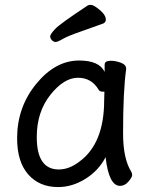

<svg xmlns="http://www.w3.org/2000/svg" viewBox="-20 -739 615 783"><path d="M219.7 -47.9Q261.7 -47.9 302.7 -79.1Q404.8 -152.8 404.8 -330.1L405.8 -365.2H397Q387.7 -365.2 382.8 -372.1Q354 -421.9 297.9 -421.9Q240.7 -421.9 185.3 -352.1Q129.9 -282.2 129.9 -180.2Q129.9 -47.9 219.7 -47.9ZM216.8 23.9Q140.6 23.9 95.2 -27.6Q49.8 -79.1 49.8 -174.8Q49.8 -301.8 127.7 -397Q205.6 -492.2 302.7 -492.2Q384.8 -492.2 406.7 -445.8V-475.1Q406.7 -491.2 431.6 -491.2Q451.7 -491.2 473.1 -483.2Q494.6 -475.1 494.6 -458Q481.9 -368.2 481.9 -194.8Q481.9 -91.8 515.6 -38.1Q519 -32.2 519 -24.9Q519 -16.1 503.9 1.5Q488.8 19 469.7 19Q423.8 19 410.6 -98.1Q382.8 -43.9 328.9 -10Q274.9 23.9 216.8 23.9ZM184.6 -590.8Q184.6 -599.1 204.6 -620.6Q224.6 -642.1 337.9 -716.8Q341.8 -719.2 349.6 -719.2Q358.9 -719.2 373 -709Q411.6 -682.1 411.6 -659.2Q411.6 -647.9 400.9 -643.1Q351.6 -625 303.7 -608.4Q255.9 -591.8 235.4 -579.8Q214.8 -567.9 206.8 -567.9Q198.7 -567.9 191.7 -575Q184.6 -582 184.6 -590.8Z"/></svg>

Font: LXGW WenKai GB Screen
Style: Regular
Weight: 400
Designer: LXGW / Fontworks Inc.
Foundry: LXGW / Fontworks Inc.
Version: Version 1.321;February 19, 2024;FontCreator 14.0.0.2901 64-b